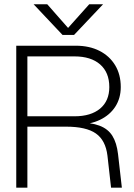

<svg xmlns="http://www.w3.org/2000/svg" viewBox="-20 -860 615 880"><path d="M319.5 -700 452.5 -840.5H389L292 -732L196.5 -840.5H134L266.5 -700ZM282.5 -279.5Q375 -279.5 419.5 -248.2Q464 -217 472.5 -146.5L489 0H538.5L521 -153.5Q515 -205.5 495 -237.5Q475 -269.5 435.5 -284.2Q396 -299 332.5 -299ZM321.5 -601.5Q396.5 -601.5 438.8 -564.8Q481 -528 481 -461Q481 -397.5 438.8 -362.2Q396.5 -327 321.5 -327H105.5V-601.5ZM332.5 -289Q393 -289 438.2 -310.8Q483.5 -332.5 508.5 -371.2Q533.5 -410 533.5 -461Q533.5 -518.5 507.8 -561Q482 -603.5 435.8 -627Q389.5 -650.5 327.5 -650.5H54.5V0H105.5V-279.5H324.5Z"/></svg>

Font: Overused Grotesk Light
Style: Regular
Weight: 300
Designer: RandomMaerks
Version: Version 0.005